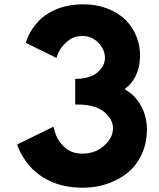

<svg xmlns="http://www.w3.org/2000/svg" viewBox="-20 -863 740 891"><path d="M101 -668C104 -680 119 -723 160 -766V-767C200 -806 266 -843 366 -843C447 -843 517 -816 566 -768V-767C606 -725 630 -669 630 -605C630 -548 612 -501 578 -466C574 -462 568 -458 562 -453L559 -450L562 -447C576 -438 590 -428 603 -416V-415C639 -377 662 -325 662 -261C662 -189 636 -125 590 -77C535 -24 455 8 363 8C250 8 177 -33 129 -80C84 -127 65 -176 61 -188L60 -193L228 -275L230 -269C233 -254 242 -219 267 -193C273 -187 272 -187 275 -184C294 -165 321 -150 362 -150C408 -150 444 -167 467 -191L474 -198C511 -235 516 -290 479 -328L473 -335C448 -361 403 -379 334 -378H329V-497H334C385 -498 418 -512 438 -532L445 -540C478 -575 472 -627 440 -660L439 -661V-662L434 -667C417 -684 392 -696 364 -696C326 -696 306 -684 284 -663L277 -656C257 -636 248 -613 244 -600L242 -594L100 -664Z"/></svg>

Font: Hussar Woodtype
Style: Bd
Weight: 900
Foundry: Cannot Into Space Fonts
Version: Version 1.07